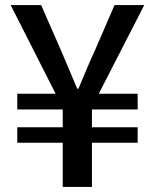

<svg xmlns="http://www.w3.org/2000/svg" viewBox="-20 -736 610 756"><path d="M227 0H342V-174H522V-235H342V-305H522V-367H369L548 -716H431L354 -538C331 -489 311 -439 289 -387H284C262 -439 241 -488 220 -538L142 -716H22L199 -367H48V-305H227V-235H48V-174H227Z"/></svg>

Font: GenYoGothic2 TW M
Style: Regular
Weight: 500
Version: Version 2.100;PS 2.1;hotconv 16.6.51;makeotf.lib2.5.65220 DE